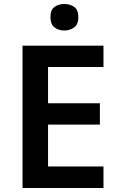

<svg xmlns="http://www.w3.org/2000/svg" viewBox="-20 -943 598 963"><path d="M499 0H93V-714H499V-607H221V-425H481V-318H221V-108H499ZM303 -923Q331 -923 352 -908.5Q373 -894 373 -857Q373 -821 352 -805.5Q331 -790 303 -790Q274 -790 253.5 -805.5Q233 -821 233 -857Q233 -894 253.5 -908.5Q274 -923 303 -923Z"/></svg>

Font: Noto Sans Hebrew SemiBold
Style: Regular
Weight: 600
Designer: Monotype Design Team
Foundry: Monotype Imaging Inc.
Version: Version 2.003